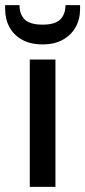

<svg xmlns="http://www.w3.org/2000/svg" viewBox="-48 -728 332 748"><path d="M68 0V-496H168V0ZM118 -555Q71 -555 38.5 -573Q6 -591 -11 -622Q-28 -653 -28 -693V-708H28Q28 -672 48.5 -652Q69 -632 118 -632Q166 -632 186.5 -652Q207 -672 207 -708H264V-693Q264 -653 246.5 -622Q229 -591 196.5 -573Q164 -555 118 -555Z"/></svg>

Font: DM Sans 24pt Medium
Style: Regular
Weight: 500
Designer: Colophon Foundry, Jonny Pinhorn
Foundry: Colophon Foundry
Version: Version 4.004;gftools[0.9.30]